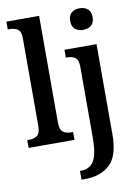

<svg xmlns="http://www.w3.org/2000/svg" viewBox="-106 -831 812 1138"><g transform="rotate(-10 300.5 -261.5)"><path d="M387 -698Q387 -731 405.5 -747Q424 -763 454 -763Q484 -763 503 -747Q522 -731 522 -698Q522 -665 503 -649Q484 -633 454 -633Q424 -633 405.5 -649Q387 -665 387 -698ZM290 187H297Q349 187 374 146Q399 105 399 5V-422Q399 -462 380.5 -475.5Q362 -489 328 -489H324V-536H517V8Q517 135 462 187.5Q407 240 307 240H290ZM14 -47H25Q58 -47 75.5 -62Q93 -77 93 -118V-649Q93 -687 74 -700Q55 -713 25 -713H14V-760H211V-118Q211 -77 228.5 -62Q246 -47 279 -47H290V0H14Z"/></g></svg>

Font: Noto Serif NarrowSemiBold
Style: Regular
Weight: 600
Width: 4
Designer: Monotype Design Team
Foundry: Monotype Imaging Inc.
Version: Version 1.001